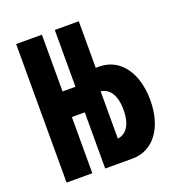

<svg xmlns="http://www.w3.org/2000/svg" viewBox="-126 -798 839 903"><g transform="rotate(-20 293.0 -346.5)"><path d="M54.2 0H183.1V-281.2H247.6V0H384.3C488.3 0 557.1 -91.3 557.1 -230C557.1 -369.1 488.3 -460.4 384.3 -460.4H367.7V-693.4H247.6V-409.2H183.1V-693.4H54.2ZM351.6 -348.6C397.5 -342.8 423.3 -299.8 423.3 -230C423.3 -160.6 397.5 -117.7 351.6 -111.8Z"/></g></svg>

Font: CaskaydiaCove Nerd Font
Style: Bold
Weight: 700
Designer: Aaron Bell
Foundry: Saja Typeworks
Version: Version 2111.1;Nerd Fonts 2.3.0